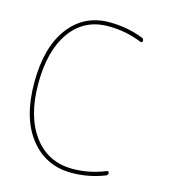

<svg xmlns="http://www.w3.org/2000/svg" viewBox="-111 -828 815 927"><g transform="rotate(15 296.0 -365.0)"><path d="M331 10Q203 10 124.5 -89Q46 -188 46 -365Q46 -542 121 -641Q196 -740 322 -740Q412 -740 491 -709Q501 -706 501 -694Q501 -690 498 -688Q495 -686 491 -687Q411 -720 322 -720Q202 -720 134 -625.5Q66 -531 66 -365Q66 -201 137.5 -105.5Q209 -10 331 -10Q416 -10 496 -43Q500 -44 503 -42Q506 -40 506 -36Q506 -24 496 -21Q417 10 331 10Z"/></g></svg>

Font: Rounded Mplus 1c Thin
Style: Regular
Weight: 250
Version: Version 1.059.20150529